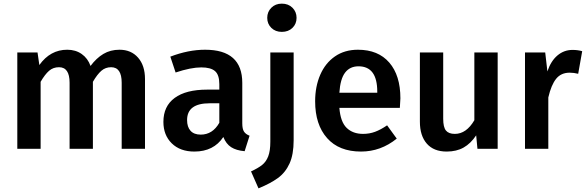

<svg xmlns="http://www.w3.org/2000/svg" viewBox="-20 -817 3219 1054"><path d="M776 -383V0H648V-363Q648 -448 590 -448Q559 -448 536.5 -428.5Q514 -409 490 -368V0H362V-363Q362 -448 304 -448Q272 -448 249.5 -428.5Q227 -409 203 -368V0H75V-529H186L196 -460Q256 -544 349 -544Q395 -544 428.5 -520.5Q462 -497 477 -455Q509 -498 547.5 -521Q586 -544 636 -544Q700 -544 738 -500.5Q776 -457 776 -383Z M1350 -72 1323 13Q1277 9 1249 -9Q1221 -27 1206 -65Q1153 15 1047 15Q969 15 923 -30Q877 -75 877 -148Q877 -234 939 -279.5Q1001 -325 1117 -325H1184V-355Q1184 -406 1160.5 -426.5Q1137 -447 1085 -447Q1028 -447 944 -419L915 -506Q1014 -544 1106 -544Q1310 -544 1310 -362V-140Q1310 -109 1319.5 -94.5Q1329 -80 1350 -72ZM1184 -143V-250H1131Q1007 -250 1007 -158Q1007 -120 1026 -99Q1045 -78 1082 -78Q1147 -78 1184 -143Z M1592 -47Q1592 31 1569.5 80.5Q1547 130 1506 160Q1465 190 1399 217L1358 124Q1397 106 1419 88.5Q1441 71 1452.5 41Q1464 11 1464 -39V-529H1592ZM1608 -719Q1608 -686 1585.5 -664Q1563 -642 1527 -642Q1492 -642 1469.5 -664Q1447 -686 1447 -719Q1447 -752 1469.5 -774.5Q1492 -797 1527 -797Q1563 -797 1585.5 -774.5Q1608 -752 1608 -719Z M2175 -225H1843Q1849 -148 1883 -115Q1917 -82 1973 -82Q2008 -82 2039 -93.5Q2070 -105 2105 -129L2158 -56Q2070 15 1962 15Q1841 15 1775.5 -59Q1710 -133 1710 -261Q1710 -342 1738 -406.5Q1766 -471 1819 -507.5Q1872 -544 1945 -544Q2056 -544 2117 -473.5Q2178 -403 2178 -277Q2178 -267 2175 -225ZM2051 -314Q2051 -453 1948 -453Q1901 -453 1874.5 -418.5Q1848 -384 1843 -308H2051Z M2712 0H2601L2594 -74Q2564 -29 2525 -7Q2486 15 2432 15Q2361 15 2323 -28.5Q2285 -72 2285 -149V-529H2413V-165Q2413 -119 2428 -100.5Q2443 -82 2477 -82Q2540 -82 2584 -157V-529H2712Z M3176 -536 3154 -412Q3130 -418 3107 -418Q3060 -418 3033 -384.5Q3006 -351 2990 -282V0H2862V-529H2973L2985 -425Q3004 -482 3040 -512.5Q3076 -543 3123 -543Q3152 -543 3176 -536Z"/></svg>

Font: Fira Sans Medium
Style: Regular
Weight: 500
Designer: bBox Type GmbH & Carrois Corporate GbR & Edenspiekermann AG
Foundry: bBox Type GmbH & Carrois Corporate GbR & Edenspiekermann AG
Version: Version 4.301